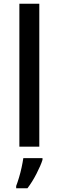

<svg xmlns="http://www.w3.org/2000/svg" viewBox="-20 -780 312 1021"><path d="M189 0H83V-760H189ZM206 70Q197 99 174.5 143Q152 187 126 221H66V209Q73 191 81 164.5Q89 138 95 110Q101 82 104 61H206Z"/></svg>

Font: Noto Sans Kannada Medium
Style: Regular
Weight: 500
Designer: Jelle Bosma - Monotype Design Team
Foundry: Monotype Imaging Inc.
Version: Version 2.005; ttfautohint (v1.8.4.7-5d5b)